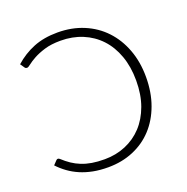

<svg xmlns="http://www.w3.org/2000/svg" viewBox="-129 -836 938 964"><g transform="rotate(-20 340.0 -354.0)"><path d="M35.5 0ZM64.5 -119Q68.5 -119 74 -114.5Q95 -95 116.5 -80.5Q138 -66 163 -56Q188 -46 217.8 -41Q247.5 -36 285.5 -36Q346 -36 397.8 -57.8Q449.5 -79.5 487.5 -120.2Q525.5 -161 547 -220Q568.5 -279 568.5 -354Q568.5 -427.5 547.2 -486.5Q526 -545.5 487.5 -586.5Q449 -627.5 395.8 -649.5Q342.5 -671.5 279 -671.5Q229 -671.5 193.2 -660.5Q157.5 -649.5 133.5 -636.2Q109.5 -623 96 -612Q82.5 -601 76.5 -601Q67.5 -601 64 -607L48.5 -629.5Q94.5 -670.5 150.2 -693Q206 -715.5 279 -715.5Q355 -715.5 418 -689.2Q481 -663 526 -615.2Q571 -567.5 596 -501Q621 -434.5 621 -354Q621 -272 596.5 -205Q572 -138 528.2 -90.8Q484.5 -43.5 423.2 -17.8Q362 8 288.5 8Q244.5 8 207.8 0.8Q171 -6.5 140.2 -19.8Q109.5 -33 83.5 -51.8Q57.5 -70.5 35.5 -94L56 -115.5Q59.5 -119 64.5 -119Z"/></g></svg>

Font: Lato Light
Style: Regular
Weight: 300
Designer: Lukasz Dziedzic
Foundry: tyPoland Lukasz Dziedzic
Version: Version 2.007; 2014-02-27